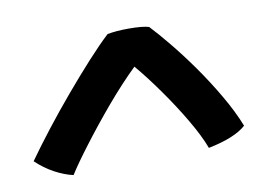

<svg xmlns="http://www.w3.org/2000/svg" viewBox="-46 -733 608 439"><g transform="rotate(-10 258.0 -513.0)"><path d="M322 -662.5Q339.5 -644 363.5 -614.8Q387.5 -585.5 412.8 -549.8Q438 -514 460.2 -476Q482.5 -438 496.5 -402.5Q470.5 -379 408.5 -366.5Q397.5 -396 375 -434.2Q352.5 -472.5 325.2 -511Q298 -549.5 273 -579Q239 -546 203.2 -503.8Q167.5 -461.5 137.8 -422.2Q108 -383 93 -359Q72.5 -363.5 50.2 -375.5Q28 -387.5 8.5 -406Q30.5 -437 58.5 -473Q86.5 -509 116.8 -544.8Q147 -580.5 175.2 -611.5Q203.5 -642.5 225.5 -663Q246 -667 275 -667Q307.5 -667 322 -662.5Z"/></g></svg>

Font: Grandstander Medium
Style: Regular
Weight: 500
Designer: Tyler Finck
Foundry: Etcetera Type Co
Version: Version 1.200; ttfautohint (v1.8.3)